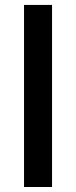

<svg xmlns="http://www.w3.org/2000/svg" viewBox="-20 -747 305 767"><path d="M187.9 -727.3V0H76V-727.3Z"/></svg>

Font: Interface Medium
Style: Regular
Weight: 500
Designer: Rasmus Andersson
Foundry: rsms
Version: Version 1.8